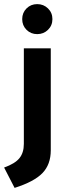

<svg xmlns="http://www.w3.org/2000/svg" viewBox="-36 -720 334 934"><path d="M145 -700Q176 -700 197.5 -679Q219 -658 219 -627Q219 -596 197.5 -575Q176 -554 145 -554Q114 -554 93 -575Q72 -596 72 -627Q72 -658 93 -679Q114 -700 145 -700ZM211 -485V11Q211 80 170.5 122Q130 164 35 194L-16 95Q37 76 58.5 49.5Q80 23 80 -20V-485Z"/></svg>

Font: Palanquin Dark
Style: Regular
Weight: 400
Designer: Pria Ravichandran
Version: Version 1.000